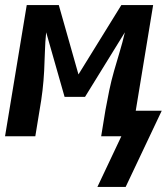

<svg xmlns="http://www.w3.org/2000/svg" viewBox="-27 -540 661 761"><path d="M471 201H359L454 0H374L391 -104Q398 -143 406 -181.5Q414 -220 425 -258.5Q436 -297 447.5 -335Q459 -373 468 -412L310 -156H229L156 -412Q152 -373 151 -335Q150 -297 148 -258.5Q146 -220 141.5 -181.5Q137 -143 130 -104L113 0H-7L79 -520H206L284 -245L454 -520H580L511 -101H614Z"/></svg>

Font: Iosevka SS04 Extended
Style: Bold Italic
Weight: 700
Width: 7
Italic angle: -9°
Monospace: yes
Designer: Belleve Invis
Foundry: Belleve Invis
Version: Version 19.0.0; ttfautohint (v1.8.4)